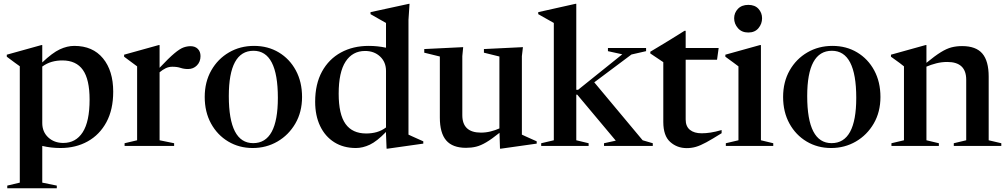

<svg xmlns="http://www.w3.org/2000/svg" viewBox="-20 -763 5270 1004"><path d="M277 207.5V221.5H18V207.5L83.5 192V-416.5Q74 -423.5 58.5 -434.5Q43 -445.5 15.5 -466.5V-477L197 -527.5H201V-436.5Q254 -487 292.8 -505Q331.5 -523 368.5 -523Q465 -523 518.5 -458Q572 -393 572 -283.5Q572 -190 536.5 -124.2Q501 -58.5 438.8 -23.8Q376.5 11 296 11Q246.5 11 201 0V192ZM448.5 -242Q448.5 -347.5 413.5 -397.2Q378.5 -447 306 -447Q276.5 -447 250.5 -439.5Q224.5 -432 201 -415V-120Q201 -73.5 232.2 -44.5Q263.5 -15.5 311 -15.5Q376.5 -15.5 412.5 -71.5Q448.5 -127.5 448.5 -242Z M976.5 -521.5Q1000 -521.5 1014.2 -507.5Q1028.5 -493.5 1028.5 -469.5Q1028.5 -440 1009.8 -421Q991 -402 963.5 -402Q942 -402 924.2 -408Q906.5 -414 881.5 -414Q862.5 -414 846.5 -406.2Q830.5 -398.5 814.5 -385V-29.5L890.5 -14V0H631.5V-14L697 -29.5V-416Q687.5 -423.5 672 -434.5Q656.5 -445.5 629 -466.5V-477L810.5 -527.5H814.5V-408.5Q863 -460 891.8 -484Q920.5 -508 939.5 -514.8Q958.5 -521.5 976.5 -521.5Z M1301.5 11Q1230.5 11 1173.5 -23Q1116.5 -57 1083.5 -117.2Q1050.5 -177.5 1050.5 -256Q1050.5 -334.5 1084.8 -394.8Q1119 -455 1177.5 -489Q1236 -523 1308.5 -523Q1381 -523 1437.8 -489Q1494.5 -455 1527 -394.8Q1559.5 -334.5 1559.5 -256Q1559.5 -177.5 1524.5 -117.2Q1489.5 -57 1431 -23Q1372.5 11 1301.5 11ZM1304 -14.5Q1433 -14.5 1433 -251.5Q1433 -497.5 1305.5 -497.5Q1176.5 -497.5 1176.5 -260.5Q1176.5 -14.5 1304 -14.5Z M2193.5 -12 2006.5 14.5H2001.5L1998.5 -60.5V-73Q1951 -24 1914 -6.5Q1877 11 1841 11Q1776 11 1728 -19.2Q1680 -49.5 1654 -104Q1628 -158.5 1628 -231Q1628 -323.5 1663.8 -388.8Q1699.5 -454 1762.8 -488.5Q1826 -523 1908 -523Q1955 -523 1998.5 -513.5V-643Q1989.5 -648 1964 -662.5Q1938.5 -677 1917.5 -689V-699.5L2118 -743H2121.5L2116 -659V-59Q2122 -56 2136.5 -49.5Q2151 -43 2167 -35.8Q2183 -28.5 2193.5 -24ZM1998.5 -392Q1998.5 -438.5 1967.5 -467.5Q1936.5 -496.5 1889 -496.5Q1823.5 -496.5 1787.2 -441Q1751 -385.5 1751 -273Q1751 -165 1786.8 -115Q1822.5 -65 1895 -65Q1924 -65 1949.8 -72.2Q1975.5 -79.5 1998.5 -96.5Z M2397.5 -161Q2397.5 -69.5 2495 -69.5Q2521 -69.5 2545.8 -75.8Q2570.5 -82 2591.5 -91.5V-467.5L2510.5 -487.5V-506.5L2714.5 -516.5L2709 -469.5V-59Q2715 -56 2729.5 -49.5Q2744 -43 2760 -35.8Q2776 -28.5 2786.5 -24V-12L2599 14.5H2594.5L2592 -68.5Q2551 -35.5 2522.5 -18.8Q2494 -2 2469.8 4Q2445.5 10 2417 10Q2346.5 10 2313.2 -28.8Q2280 -67.5 2280 -148.5V-467.5L2198.5 -487.5V-506.5L2402 -516.5L2397.5 -469.5Z M2993.5 -29.5 3058 -14V0H2810V-14L2876 -29.5V-643Q2866 -648.5 2845 -660.5Q2824 -672.5 2794.5 -689V-699.5L2989 -743H2993.5V-293.5H3003L3234 -479L3159 -495.5V-512H3358.5V-495.5L3282 -478L3087.5 -332.5L3340.5 -29.5L3393.5 -14V0H3138.5V-14L3200 -27.5L2998.5 -268H2993.5Z M3565.5 -138Q3565.5 -102 3587.8 -84Q3610 -66 3649 -66Q3671.5 -66 3696 -69.8Q3720.5 -73.5 3753.5 -83V-66.5Q3705 -36 3673.8 -19Q3642.5 -2 3619.2 4.8Q3596 11.5 3571 11.5Q3520.5 11.5 3484.5 -20.8Q3448.5 -53 3448.5 -125.5V-438L3380.5 -483.5V-492.5Q3389.5 -498 3417.2 -514.5Q3445 -531 3482.8 -554.2Q3520.5 -577.5 3559.5 -602H3565.5V-512H3738L3729.5 -450.5H3565.5Z M3893 -593Q3858.5 -593 3838.8 -615.8Q3819 -638.5 3819 -667.5Q3819 -696 3838.8 -716.8Q3858.5 -737.5 3893 -737.5Q3927.5 -737.5 3946.2 -716.8Q3965 -696 3965 -667.5Q3965 -638.5 3946.2 -615.8Q3927.5 -593 3893 -593ZM3959 -527.5V-29.5L4023.5 -14V0H3775.5V-14L3841.5 -29.5V-416Q3833.5 -422.5 3814.8 -436Q3796 -449.5 3773 -466.5V-477L3954.5 -527.5Z M4326 11Q4255 11 4198 -23Q4141 -57 4108 -117.2Q4075 -177.5 4075 -256Q4075 -334.5 4109.2 -394.8Q4143.5 -455 4202 -489Q4260.5 -523 4333 -523Q4405.5 -523 4462.2 -489Q4519 -455 4551.5 -394.8Q4584 -334.5 4584 -256Q4584 -177.5 4549 -117.2Q4514 -57 4455.5 -23Q4397 11 4326 11ZM4328.5 -14.5Q4457.5 -14.5 4457.5 -251.5Q4457.5 -497.5 4330 -497.5Q4201 -497.5 4201 -260.5Q4201 -14.5 4328.5 -14.5Z M4967.5 -14 5032.5 -29.5V-346Q5032.5 -439 4933.5 -439Q4904 -439 4875.8 -431.8Q4847.5 -424.5 4824.5 -414.5V-29.5L4889.5 -14V0H4641.5V-14L4707 -29.5V-416Q4699 -422.5 4684 -434Q4669 -445.5 4639 -466.5V-477L4820.5 -527.5H4824.5V-434.5Q4869.5 -471.5 4900 -490.2Q4930.5 -509 4956 -515.5Q4981.5 -522 5011 -522Q5083.5 -522 5116.8 -483Q5150 -444 5150 -362.5V-29.5L5216 -14V0H4967.5Z"/></svg>

Font: Newsreader Display Medium
Style: Regular
Weight: 500
Designer: Hugues Gentile
Foundry: Production Type
Version: Version 1.001